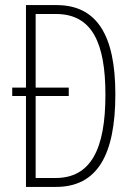

<svg xmlns="http://www.w3.org/2000/svg" viewBox="-20 -734 527 754"><path d="M202 -714H82V-390H28V-357H82V0H200C361 0 433 -124 433 -364C433 -595 361 -714 202 -714ZM200 -679C342 -679 394 -565 394 -362C394 -147 336 -35 198 -35H120V-357H250V-390H120V-679Z"/></svg>

Font: Noto Sans Thai ExtCond ExtLt
Style: Regular
Weight: 200
Width: 2
Designer: Monotype Design Team
Foundry: Monotype Imaging Inc.
Version: Version 2.002